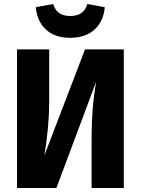

<svg xmlns="http://www.w3.org/2000/svg" viewBox="-20 -940 703 960"><path d="M159 -904 246 -920Q263 -860 331 -860Q399 -860 417 -920L504 -904Q498 -834 453 -792.5Q408 -751 331 -751Q254 -751 209.5 -792.5Q165 -834 159 -904ZM599 -693V0H438V-259Q438 -402 461 -532L262 0H65V-693H226V-429Q226 -309 202 -163L405 -693Z"/></svg>

Font: FiraGO
Style: Bold
Weight: 700
Designer: bBox Type
Foundry: bBox Type GmbH
Version: Version 1.001;PS 001.001;hotconv 1.0.88;makeotf.lib2.5.64775